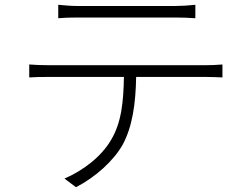

<svg xmlns="http://www.w3.org/2000/svg" viewBox="-20 -744 1040 801"><path d="M223 -724V-668C245 -670 272 -671 305 -671C358 -671 657 -671 710 -671C735 -671 768 -670 795 -668V-724C769 -721 735 -719 710 -719C657 -719 358 -719 303 -719C272 -719 249 -722 223 -724ZM102 -475V-421C129 -423 153 -423 183 -423H497C495 -323 488 -233 442 -158C403 -92 330 -34 249 1L297 37C379 -5 454 -74 491 -139C533 -216 546 -313 548 -423H838C860 -423 888 -422 908 -421V-475C885 -473 859 -472 838 -472C788 -472 238 -472 183 -472C152 -472 128 -473 102 -475Z"/></svg>

Font: Noto Sans SC Light
Style: Regular
Weight: 300
Designer: Ryoko NISHIZUKA 西塚涼子 (kana, bopomofo & ideographs); Paul D. Hunt (Latin, Greek & Cyrillic); Sandoll Communications 산돌커뮤니
Foundry: Adobe
Version: Version 2.004;hotconv 1.0.118;makeotfexe 2.5.65603